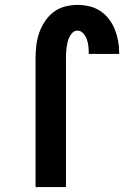

<svg xmlns="http://www.w3.org/2000/svg" viewBox="-20 -763 540 783"><path d="M125 0V-525Q125 -551 128 -577Q131 -603 139.5 -628Q148 -653 162.5 -675Q177 -697 197.5 -713Q218 -729 243.5 -736Q269 -743 296 -743Q320 -743 344 -737.5Q368 -732 388.5 -718.5Q409 -705 424 -685.5Q439 -666 448 -643.5Q457 -621 461.5 -597Q466 -573 466 -549V-543H342V-545Q342 -560 340.5 -574Q339 -588 334.5 -601.5Q330 -615 320 -626.5Q310 -638 296 -638Q284 -638 276 -630Q268 -622 263 -612Q258 -602 255.5 -591Q253 -580 251.5 -569Q250 -558 249.5 -547Q249 -536 249 -525V0Z"/></svg>

Font: Iosevka Term Curly Extrabold
Style: Regular
Weight: 800
Designer: Belleve Invis
Foundry: Belleve Invis
Version: Version 32.3.0